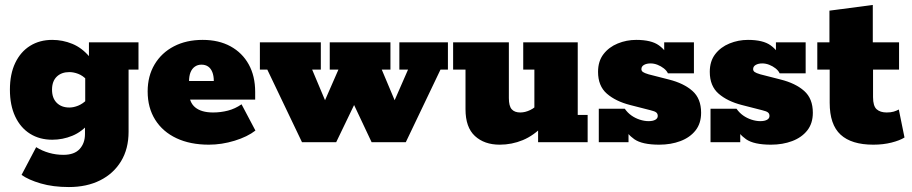

<svg xmlns="http://www.w3.org/2000/svg" viewBox="-20 -574 3681 775"><path d="M258 181Q194 181 144.5 166.5Q95 152 67 132L126 20Q150 35 178 43Q206 51 236 51Q280 51 301.5 27.5Q323 4 323 -33V-66L342 -79Q311 -42 272 -26Q233 -10 191 -10Q140 -10 101.5 -34Q63 -58 41.5 -103.5Q20 -149 20 -212Q20 -275 41.5 -320Q63 -365 101.5 -389Q140 -413 191 -413Q233 -413 272 -397Q311 -381 342 -344L339 -330V-403H539V-293H499V-42Q499 27 468.5 77Q438 127 384 154Q330 181 258 181ZM260 -140Q277 -140 295.5 -147.5Q314 -155 330 -171L324 -124V-297L330 -252Q314 -269 295.5 -276Q277 -283 260 -283Q228 -283 209 -264.5Q190 -246 190 -212Q190 -178 209 -159Q228 -140 260 -140Z M823 10Q748 10 692.5 -16Q637 -42 606.5 -90.5Q576 -139 576 -205Q576 -267 604 -314Q632 -361 682 -387Q732 -413 798 -413Q863 -413 910.5 -387Q958 -361 984 -314Q1010 -267 1010 -203V-172H665V-247H843Q843 -268 837 -283Q831 -298 820 -305.5Q809 -313 793 -313Q778 -313 766.5 -305Q755 -297 749 -282Q743 -267 743 -244V-203Q743 -161 768 -140.5Q793 -120 840 -120Q871 -120 900 -127.5Q929 -135 955 -153L1011 -47Q979 -22 927 -6Q875 10 823 10Z M1199 0 1059 -293H1029V-403H1275V-293H1240L1314 -117H1269L1346 -293H1311V-403H1556V-293H1521L1595 -117H1550L1627 -293H1592V-403H1788V-293H1758L1618 0H1480L1390 -191H1429L1337 0Z M1997 10Q1935 10 1897 -25Q1859 -60 1859 -133V-293H1809V-403H2034V-178Q2034 -146 2045.5 -133Q2057 -120 2080 -120Q2100 -120 2120.5 -130Q2141 -140 2154 -157L2137 -120V-293H2092V-403H2312V-110H2352V0H2152V-67L2174 -68Q2135 -27 2090.5 -8.5Q2046 10 1997 10Z M2641 10Q2572 10 2540.5 -12Q2509 -34 2501 -62L2517 -70V0H2397V-135H2502Q2513 -119 2528.5 -108Q2544 -97 2562.5 -91Q2581 -85 2598 -85Q2615 -85 2625 -90.5Q2635 -96 2635 -106Q2635 -115 2629 -120Q2623 -125 2606 -129L2524 -150Q2465 -165 2429.5 -196Q2394 -227 2394 -284Q2394 -327 2416 -355.5Q2438 -384 2473.5 -398.5Q2509 -413 2548 -413Q2609 -413 2639.5 -391Q2670 -369 2677 -341L2661 -343V-403H2781V-278H2676Q2671 -289 2659.5 -298Q2648 -307 2634 -312.5Q2620 -318 2606 -318Q2590 -318 2579.5 -312Q2569 -306 2569 -295Q2569 -288 2575 -283.5Q2581 -279 2598 -274L2680 -253Q2740 -238 2775 -207Q2810 -176 2810 -119Q2810 -76 2787.5 -47.5Q2765 -19 2726.5 -4.5Q2688 10 2641 10Z M3092 10Q3023 10 2991.5 -12Q2960 -34 2952 -62L2968 -70V0H2848V-135H2953Q2964 -119 2979.5 -108Q2995 -97 3013.5 -91Q3032 -85 3049 -85Q3066 -85 3076 -90.5Q3086 -96 3086 -106Q3086 -115 3080 -120Q3074 -125 3057 -129L2975 -150Q2916 -165 2880.5 -196Q2845 -227 2845 -284Q2845 -327 2867 -355.5Q2889 -384 2924.5 -398.5Q2960 -413 2999 -413Q3060 -413 3090.5 -391Q3121 -369 3128 -341L3112 -343V-403H3232V-278H3127Q3122 -289 3110.5 -298Q3099 -307 3085 -312.5Q3071 -318 3057 -318Q3041 -318 3030.5 -312Q3020 -306 3020 -295Q3020 -288 3026 -283.5Q3032 -279 3049 -274L3131 -253Q3191 -238 3226 -207Q3261 -176 3261 -119Q3261 -76 3238.5 -47.5Q3216 -19 3177.5 -4.5Q3139 10 3092 10Z M3505 10Q3417 10 3373 -30.5Q3329 -71 3329 -159V-293H3279V-403H3328V-531L3503 -554V-403H3609V-293H3504V-182Q3504 -146 3518.5 -133Q3533 -120 3559 -120Q3576 -120 3587.5 -123.5Q3599 -127 3608 -132L3631 -19Q3612 -7 3578.5 1.5Q3545 10 3505 10Z"/></svg>

Font: Rokkitt Black
Style: Regular
Weight: 900
Designer: Vernon Adams
Foundry: Vernon Adams
Version: Version 3.103